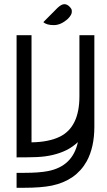

<svg xmlns="http://www.w3.org/2000/svg" viewBox="-20 -888 505 910"><path d="M94.2 2H58.6V-68.8H94.2Q165.5 -68.8 207.5 -77.1Q324.7 -100.1 349.1 -214.4Q326.2 -192.9 297.4 -177.7Q235.8 -147 154.8 -143.6Q120.6 -142.1 58.6 -142.1V-721.2H129.4V-213.4Q210.9 -214.4 264.6 -240.7Q356.4 -286.6 356.4 -431.6V-721.2H427.2V-287.6Q427.2 -189.5 390.6 -123Q339.4 -32.2 225.6 -8.3Q174.8 2 94.2 2ZM235.4 -769Q200.2 -769 185.5 -783.2L252 -850.1Q271 -868.2 284.7 -868.2Q297.9 -868.2 308.8 -857.2Q319.8 -846.2 320.1 -839.1Q320.3 -832 320.3 -831.1Q320.3 -817.9 302.2 -799.3Q269 -769 235.4 -769Z"/></svg>

Font: Greenwashing Machine
Style: Regular
Weight: 400
Designer: Tup Wanders
Foundry: Free font, DO NOT SELL
Version: Version 1.00;August 10, 2023;FontCreator 11.5.0.2430 64-bit